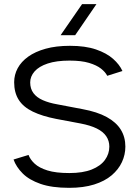

<svg xmlns="http://www.w3.org/2000/svg" viewBox="-20 -892 667 922"><path d="M495 -528Q486 -546 465 -562.5Q444 -579 407.5 -590Q371 -601 314 -601Q251 -601 209 -587Q167 -573 146 -549Q125 -525 125 -496Q125 -466 140.5 -445Q156 -424 185.5 -411Q215 -398 255 -391L376 -368Q447 -355 492.5 -330Q538 -305 560 -269.5Q582 -234 582 -188Q582 -149 565.5 -113.5Q549 -78 516 -50Q483 -22 432 -6Q381 10 312 10Q229 10 174.5 -9Q120 -28 89 -59Q58 -90 45 -126L117 -148Q125 -126 146.5 -106Q168 -86 208 -73.5Q248 -61 313 -61Q378 -61 420.5 -78Q463 -95 484 -124Q505 -153 505 -188Q505 -216 490 -238Q475 -260 444.5 -275Q414 -290 367 -299L250 -321Q183 -334 137.5 -356Q92 -378 70 -412.5Q48 -447 48 -497Q48 -533 65 -564.5Q82 -596 115.5 -620Q149 -644 199 -658Q249 -672 316 -672Q390 -672 441 -654.5Q492 -637 523 -609.5Q554 -582 568 -551ZM374 -872H443L341 -723H271Z"/></svg>

Font: Nata Sans
Style: Regular
Weight: 400
Designer: Daniel Uzquiano Cruz
Version: Version 1.001